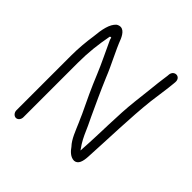

<svg xmlns="http://www.w3.org/2000/svg" viewBox="-207 -807 992 992"><g transform="rotate(45 289.0 -310.5)"><path d="M101 32V-365C101 -444 109 -508 122 -577C122 -577 123 -580 127 -580H131C133 -570 135 -564 140 -555C164 -502 190 -451 213 -395C242 -324 272 -260 304 -194C310 -179 317 -165 323 -151C341 -110 357 -64 384 -36C397 -17 418 6 445 6C472 4 480 -25 482 -60C490 -199 493 -359 508 -492C514 -543 523 -593 527 -640L528 -651C531 -692 482 -693 477 -657L476 -645C474 -625 470 -606 468 -585C463 -533 457 -489 451 -433C438 -320 440 -188 432 -72L431 -55L423 -67C420 -72 416 -76 412 -83C395 -110 382 -141 368 -173L347 -217C316 -284 288 -344 258 -415C231 -483 196 -544 170 -612C158 -638 138 -667 104 -647C76 -623 67 -574 62 -520C55 -473 50 -421 50 -365V32C50 48 62 62 76 62C90 62 101 48 101 32ZM445 6ZM412 -83ZM170 -612Z"/></g></svg>

Font: Blanket
Style: Light
Weight: 300
Foundry: Cannot Into Space Fonts
Version: Version 0.9